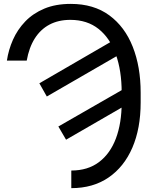

<svg xmlns="http://www.w3.org/2000/svg" viewBox="-20 -758 762 991"><path d="M117.9 -445.3H15.6Q23.8 -500.7 46.9 -552.9Q70 -605.1 110.1 -647Q150.2 -688.9 208.6 -713.4Q267 -737.9 345.2 -737.9Q463.8 -737.9 544 -679Q624.3 -620 665.1 -516.7Q706 -413.4 706 -279.8V-228.7Q706 -95.2 663.2 4.1Q620.4 103.3 540.3 158.2Q460.2 213.1 348 213.1V122.2Q433.2 122.2 491.1 78.5Q549 34.8 578.5 -44Q608 -122.9 608 -228.7V-281.2Q608 -392.8 577.9 -477.1Q547.9 -561.4 489 -608.5Q430 -655.5 343 -655.5Q281.6 -655.5 235.4 -631Q189.3 -606.5 159.6 -559.7Q130 -512.8 117.9 -445.3ZM183.2 -328.1 565.3 -549.7 605.1 -481.5 221.6 -259.9ZM281.2 -105.1 664.8 -325.3 694.6 -252.8 321 -36.9Z"/></svg>

Font: InterMG
Style: Regular
Weight: 400
Designer: Rasmus Andersson
Foundry: rsms
Version: Version 3.019;December 26, 2023;FontCreator 15.0.0.2955 64-b